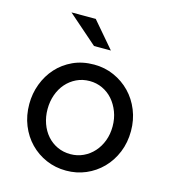

<svg xmlns="http://www.w3.org/2000/svg" viewBox="-108 -803 806 901"><g transform="rotate(15 295.0 -352.0)"><path d="M48 0ZM48 -248Q48 -299 65.5 -345.5Q83 -392 115 -427.5Q147 -463 192.5 -484Q238 -505 295 -505Q347 -505 392 -485Q437 -465 470.5 -430.5Q504 -396 523 -349Q542 -302 542 -248Q542 -192 522.5 -144.5Q503 -97 469 -62.5Q435 -28 390.5 -9Q346 10 295 10Q243 10 198 -9.5Q153 -29 119.5 -63.5Q86 -98 67 -145Q48 -192 48 -248ZM295 -70Q328 -70 357 -83.5Q386 -97 407.5 -121Q429 -145 441 -177Q453 -209 453 -247Q453 -285 440.5 -317.5Q428 -350 407 -374Q386 -398 357 -411.5Q328 -425 295 -425Q260 -425 231 -411Q202 -397 181 -373Q160 -349 148.5 -316.5Q137 -284 137 -247Q137 -210 148.5 -177.5Q160 -145 181 -121Q202 -97 231 -83.5Q260 -70 295 -70ZM246 -714 353 -589H271L128 -714Z"/></g></svg>

Font: Rosa Sans
Style: Regular
Weight: 400
Designer: Pentagram / MCKL
Foundry: Pentagram / MCKL
Version: Version 1.005;September 16, 2019;FontCreator 11.5.0.2425 64-